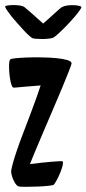

<svg xmlns="http://www.w3.org/2000/svg" viewBox="-35 -844 338 751"><path d="M245.1 -596.7Q245.1 -592.8 234.4 -565.4Q223.6 -538.1 207 -498Q190.4 -458 169.9 -410.6Q149.4 -363.3 131.3 -320.3Q113.3 -277.3 99.6 -245.1Q85.9 -212.9 82 -202.1Q104.5 -205.1 127 -207.5Q149.4 -210 167.5 -211.4Q185.5 -212.9 197.3 -213.4Q209 -213.9 210 -212.9Q212.9 -209 210 -196.8Q207 -184.6 201.2 -169.9Q195.3 -155.3 188 -141.6Q180.7 -127.9 175.8 -122.1Q173.8 -119.1 154.8 -117.2Q135.7 -115.2 112.3 -114.3Q88.9 -113.3 67.4 -113.3Q45.9 -113.3 40 -114.3Q29.3 -116.2 20 -134.8Q10.7 -153.3 8.8 -169.9Q7.8 -177.7 14.2 -201.2Q20.5 -224.6 31.2 -256.3Q42 -288.1 56.2 -324.7Q70.3 -361.3 83.5 -396.5Q96.7 -431.6 107.4 -461.4Q118.2 -491.2 124 -509.8Q84 -506.8 62.5 -504.9Q41 -502.9 30.8 -502Q20.5 -501 17.6 -501.5Q14.6 -502 13.7 -503.9Q9.8 -509.8 6.3 -525.4Q2.9 -541 1.5 -558.6Q0 -576.2 0.5 -591.3Q1 -606.4 4.9 -611.3Q6.8 -614.3 25.4 -616.2Q43.9 -618.2 70.8 -619.1Q97.7 -620.1 127.9 -619.6Q158.2 -619.1 184.1 -616.7Q210 -614.3 227.1 -609.4Q244.1 -604.5 245.1 -596.7ZM-14.6 -819.3Q-13.7 -821.3 -3.9 -822.8Q5.9 -824.2 18.6 -824.2Q31.2 -824.2 43.5 -822.3Q55.7 -820.3 61.5 -815.4Q63.5 -813.5 71.3 -807.1Q79.1 -800.8 89.4 -791.5Q99.6 -782.2 111.3 -772Q123 -761.7 133.8 -752Q144.5 -760.7 156.2 -771.5Q168 -782.2 178.7 -792Q189.5 -801.8 197.3 -808.6Q205.1 -815.4 208 -816.4Q216.8 -821.3 229.5 -822.8Q242.2 -824.2 253.9 -823.7Q265.6 -823.2 273.9 -821.3Q282.2 -819.3 283.2 -816.4Q284.2 -812.5 270.5 -794.9Q256.8 -777.3 237.8 -756.8Q218.8 -736.3 200.2 -718.8Q181.6 -701.2 174.8 -697.3Q168.9 -694.3 156.2 -692.9Q143.6 -691.4 129.9 -691.4Q116.2 -691.4 105 -692.4Q93.8 -693.4 90.8 -695.3Q85.9 -698.2 75.7 -707.5Q65.4 -716.8 53.7 -730Q42 -743.2 29.3 -757.3Q16.6 -771.5 6.3 -784.7Q-3.9 -797.9 -9.8 -807.1Q-15.6 -816.4 -14.6 -819.3Z"/></svg>

Font: Jolly Lodger
Style: Regular
Weight: 400
Designer: Stuart Sandler
Foundry: Font Diner, Inc
Version: Version 1.000